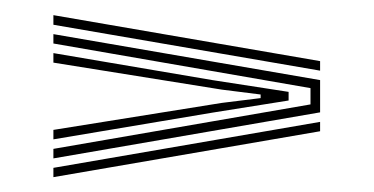

<svg xmlns="http://www.w3.org/2000/svg" viewBox="-20 -520 498 256"><path d="M51.2 -487V-499.8L406.8 -438.5V-425.8ZM51.2 -308.8V-321.5L394 -380.8V-402.5L51.2 -462V-474.5L406.8 -413.2V-370.2ZM51.2 -334.2V-346.8L275.8 -382.8L327.5 -389.2V-394L275.8 -400.5L51.2 -436.5V-449.2L263.2 -413.2L364.8 -397.5V-386L263.2 -369.8ZM51.2 -283.8V-296.2L406.8 -357.5V-345Z"/></svg>

Font: Big Shoulders Inline Display Thin Medium
Style: Regular
Weight: 500
Version: Version 2.002